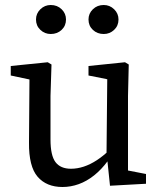

<svg xmlns="http://www.w3.org/2000/svg" viewBox="-20 -735 638 768"><path d="M230 13Q166 13 130.5 -28Q95 -69 96 -165L98 -437L122 -412L23 -433V-471L171 -486L186 -477L182 -351V-177Q182 -113 202 -86.5Q222 -60 264 -60Q289 -60 315 -68.5Q341 -77 367 -94Q393 -111 418 -135L431 -91H411Q386 -57 356.5 -33.5Q327 -10 295 1.5Q263 13 230 13ZM420 8 408 -107 406 -109 409 -418 334 -433V-471L480 -486L495 -477L492 -351V-53L564 -39V0ZM183 -599Q159 -599 141.5 -615.5Q124 -632 124 -657Q124 -681 141.5 -698Q159 -715 183 -715Q209 -715 226.5 -698Q244 -681 244 -657Q244 -632 226.5 -615.5Q209 -599 183 -599ZM395 -599Q369 -599 351.5 -615.5Q334 -632 334 -657Q334 -681 351.5 -698Q369 -715 395 -715Q419 -715 436.5 -698Q454 -681 454 -657Q454 -632 436.5 -615.5Q419 -599 395 -599Z"/></svg>

Font: Source Serif 4 18pt
Style: Regular
Weight: 400
Designer: Frank Grießhammer
Foundry: Adobe Systems Incorporated
Version: Version 4.004;hotconv 1.0.116;makeotfexe 2.5.65601